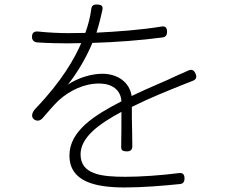

<svg xmlns="http://www.w3.org/2000/svg" viewBox="-20 -796 1020 846"><path d="M561 -276V-325C643 -366 722 -397 784 -422C798 -428 813 -433 827 -439C845 -445 849 -456 841 -473C833 -489 823 -492 807 -484C794 -478 781 -472 766 -466C709 -438 636 -410 560 -373C551 -434 498 -471 431 -471C383 -471 323 -453 279 -423C322 -477 361 -544 387 -607C488 -610 599 -618 696 -631C710 -633 716 -641 716 -656C716 -674 709 -682 691 -679C600 -664 500 -657 405 -652C417 -690 425 -723 431 -751C435 -769 428 -775 409 -776C392 -777 384 -772 382 -755C378 -723 369 -687 356 -651L282 -650C246 -650 195 -652 149 -657C131 -659 121 -652 121 -634C121 -618 130 -610 146 -609C192 -606 242 -605 279 -605L338 -606C309 -540 255 -441 137 -318C123 -304 114 -282 130 -270C144 -260 158 -264 169 -277C194 -306 217 -333 239 -354C288 -398 351 -428 417 -428C472 -428 512 -401 515 -350L514 -349C398 -289 286 -220 286 -111C286 4 398 30 530 30C604 30 696 23 772 15C787 14 793 5 793 -10C793 -29 784 -36 766 -33C687 -23 598 -17 533 -17C428 -17 335 -27 335 -116C335 -191 416 -250 515 -303C515 -256 515 -194 514 -150C513 -133 522 -129 539 -129C556 -129 564 -137 563 -154L562 -227Z"/></svg>

Font: GenSenRounded2 TW L
Style: Regular
Weight: 300
Version: Version 2.100;PS 2.1;hotconv 16.6.51;makeotf.lib2.5.65220 DE